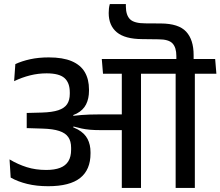

<svg xmlns="http://www.w3.org/2000/svg" viewBox="-20 -925 1085 945"><path d="M599.5 -892.5Q599.5 -893.5 599.5 -898.8Q599.5 -904 599.5 -905H520.5Q517.5 -894.5 516.2 -883.5Q515 -872.5 515 -861Q515 -799.5 555 -766.2Q595 -733 679.5 -732.5L760 -731.5Q810.5 -731.5 829.2 -711.2Q848 -691 848 -649.5V-619H933V-654Q933 -729.5 896.2 -769.2Q859.5 -809 771.5 -809.5L696 -810Q641 -810 620.5 -829.8Q600 -849.5 599.5 -892.5ZM780 -562 774.5 -634.5H481L487 -562ZM579.5 0H674V-589H579.5ZM27 -140.5 32.5 -51Q68 -31 114 -19.8Q160 -8.5 217 -8.5Q323.5 -8.5 374.5 -49Q425.5 -89.5 425.5 -169.5V-176Q425.5 -213 411 -241Q396.5 -269 363.5 -287.5Q330.5 -306 275 -314.5L274 -347Q326 -349.5 357.8 -366.2Q389.5 -383 403.8 -411.5Q418 -440 418 -478V-484.5Q418 -534.5 397.5 -569.8Q377 -605 333.2 -623.8Q289.5 -642.5 220 -642.5Q170 -642.5 128.8 -633.5Q87.5 -624.5 55.5 -609.5L49.5 -525.5Q88 -544 128 -554Q168 -564 209.5 -564Q271.5 -564 297.5 -540.8Q323.5 -517.5 323.5 -470.5V-463Q323.5 -432 310.2 -412.2Q297 -392.5 267 -382.5Q237 -372.5 186 -371L111.5 -369V-294.5L191 -292Q240.5 -290.5 271.2 -280.5Q302 -270.5 316 -250.2Q330 -230 330 -198V-188Q330 -153.5 316.5 -131.5Q303 -109.5 275.8 -99Q248.5 -88.5 207.5 -88.5Q155.5 -88.5 111.8 -102.2Q68 -116 27 -140.5ZM269 -355V-306.5L339 -291L341.5 -302.5Q363 -296.5 381.8 -292.5Q400.5 -288.5 422.8 -286.5Q445 -284.5 476.5 -284.5H613.5V-362H474.5Q443 -362 421.5 -361.2Q400 -360.5 381.5 -359Q363 -357.5 341 -355L340 -363.5ZM939 0V-587.5H844.5V0ZM1045 -562 1039 -634.5H737L744.5 -562Z"/></svg>

Font: Anek Devanagari Medium
Style: Regular
Weight: 500
Designer: Kailash Malviya (Devanagari) & Yesha Goshar (Latin)
Foundry: Ek Type
Version: Version 1.003